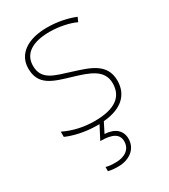

<svg xmlns="http://www.w3.org/2000/svg" viewBox="-191 -628 840 957"><g transform="rotate(-30 229.0 -149.0)"><path d="M314 145C314 97 280 68 222 65L251 8C358 -1 411 -54 411 -134C411 -235 321 -258 233 -286C152 -312 83 -325 83 -407C83 -478 142 -513 238 -513C291 -513 350 -501 387 -483L398 -508C356 -525 301 -538 238 -538C126 -538 56 -489 56 -407C56 -309 131 -290 224 -262C312 -236 384 -212 384 -134C384 -60 334 -15 213 -15C151 -15 92 -28 39 -54V-24C77 -7 140 10 213 10C217 10 221 10 225 10L186 85C257 85 289 104 289 146C289 191 252 216 201 216C176 216 161 215 144 210V234C159 238 176 240 201 240C266 240 314 203 314 145Z"/></g></svg>

Font: Noto Sans Sinhala Thin
Style: Regular
Weight: 100
Designer: Jelle Bosma - Monotype Design Team
Foundry: Monotype Imaging Inc.
Version: Version 2.006